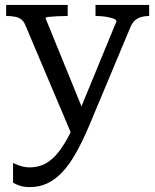

<svg xmlns="http://www.w3.org/2000/svg" viewBox="-20 -528 631 780"><path d="M342 -17Q315 47 288 94.5Q261 142 232.5 172Q204 202 172 217Q140 232 102 232Q77 232 60.5 226.5Q44 221 33 214V134Q36 135 45.5 139.5Q55 144 69.5 148Q84 152 101 152Q124 152 147 144.5Q170 137 194 115.5Q218 94 243 53Q255 34 267 9L82 -428Q76 -442 66 -449.5Q56 -457 41 -460Q26 -463 6 -463H5V-508H255V-463H253Q233 -463 212.5 -462Q192 -461 178.5 -459.5Q165 -458 165 -454L311 -96L453 -441Q453 -448 441 -452.5Q429 -457 410 -460Q391 -463 371 -463H368V-508H586V-463H585Q570 -463 556 -459.5Q542 -456 530 -446.5Q518 -437 510 -418Z"/></svg>

Font: Roboto Serif 20pt
Style: Regular
Weight: 400
Designer: Greg Gazdowicz
Foundry: Commercial Type
Version: Version 1.008